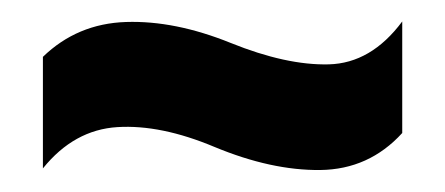

<svg xmlns="http://www.w3.org/2000/svg" viewBox="-20 -387 415 179"><path d="M20 -230V-334Q52 -365 97.5 -366.5Q143 -368 195 -347Q247 -326 286.5 -327Q326 -328 355 -367V-263Q324 -229 278.5 -228.5Q233 -228 180 -250Q130 -271 89.5 -268.5Q49 -266 20 -230Z"/></svg>

Font: Karantina
Style: Regular
Weight: 400
Designer: Rony Koch
Foundry: Rony Koch
Version: Version 1.000; ttfautohint (v1.8.3)